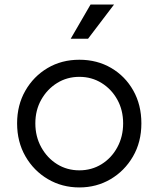

<svg xmlns="http://www.w3.org/2000/svg" viewBox="-20 -810 695 842"><path d="M55 -269Q55 -349 91 -412Q127 -475 188.5 -511.5Q250 -548 328 -548Q406 -548 467.5 -512Q529 -476 564.5 -413Q600 -350 600 -269Q600 -187 563 -123.5Q526 -60 464.5 -24Q403 12 328 12Q252 12 190 -24.5Q128 -61 91.5 -124.5Q55 -188 55 -269ZM520 -269Q520 -327 494.5 -373Q469 -419 425.5 -446Q382 -473 328 -473Q274 -473 230.5 -446Q187 -419 161 -373Q135 -327 135 -269Q135 -211 161 -164Q187 -117 230.5 -90Q274 -63 328 -63Q382 -63 425.5 -90Q469 -117 494.5 -164Q520 -211 520 -269ZM290 -640 377 -790H480L366 -640Z"/></svg>

Font: Kosmopol Plus Jakarta Sans
Style: Regular
Weight: 400
Designer: Gumpita Rahayu
Foundry: Tokotype
Version: Version 2.006